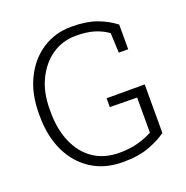

<svg xmlns="http://www.w3.org/2000/svg" viewBox="-130 -840 937 969"><g transform="rotate(-20 338.0 -355.5)"><path d="M368.7 10.3Q271 10.3 200.2 -35.6Q129.4 -81.1 90.8 -162.4Q52.2 -243.7 52.2 -350.6V-366.2Q52.2 -472.2 91.8 -551.8Q130.9 -631.8 199.7 -676.5Q268.6 -721.2 356 -721.2Q434.6 -721.2 489.5 -701.4Q544.4 -681.6 586.9 -648.4V-516.1H536.6L531.7 -622.6Q501 -645 460.7 -657.7Q420.4 -670.4 360.4 -670.4Q290 -670.4 233.4 -632.3Q177.2 -593.8 144 -525.6Q110.8 -457.5 110.8 -367.2V-350.6Q110.8 -258.3 141.6 -188.5Q171.9 -118.2 229.2 -79.1Q286.6 -40 368.2 -40Q425.8 -40 469.7 -52.7Q513.7 -65.4 545.9 -83V-271.5L399.9 -273.4V-320.8H604.5V-60.1Q566.4 -32.2 509.3 -11Q452.1 10.3 368.7 10.3Z"/></g></svg>

Font: Hanuman Light
Style: Regular
Weight: 300
Designer: Danh Hong
Version: Version 8.002; ttfautohint (v1.8.3)